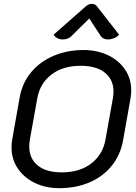

<svg xmlns="http://www.w3.org/2000/svg" viewBox="-20 -969 707 998"><path d="M40 -202Q40 -222 43 -241L82 -461Q95 -537 141.5 -593Q188 -649 259 -679Q330 -709 414 -709Q485 -709 541.5 -682Q598 -655 630 -607.5Q662 -560 662 -500Q662 -481 659 -461L620 -241Q607 -166 562.5 -109.5Q518 -53 447.5 -22Q377 9 287 9Q217 9 160.5 -18.5Q104 -46 72 -94Q40 -142 40 -202ZM528 -242 567 -459Q570 -477 570 -493Q570 -555 525.5 -591Q481 -627 399 -627Q307 -627 247.5 -581.5Q188 -536 174 -459L135 -242Q132 -224 132 -208Q132 -145 176 -109Q220 -73 301 -73Q394 -73 454 -119Q514 -165 528 -242ZM306 -764Q291 -764 278 -770.5Q265 -777 259 -789L426 -936Q441 -949 457 -949Q474 -949 484 -936L599 -789Q589 -777 573 -770.5Q557 -764 542 -764Q516 -764 504 -781L444 -873L351 -781Q334 -764 306 -764Z"/></svg>

Font: K2D
Style: Italic
Weight: 400
Italic angle: -10°
Designer: Katatrad Aksorn Co.,Ltd.
Foundry: Cadson Demak Co.,Ltd.
Version: Version 1.000; ttfautohint (v1.6)